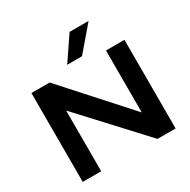

<svg xmlns="http://www.w3.org/2000/svg" viewBox="-201 -1125 1302 1315"><g transform="rotate(-30 450.0 -467.0)"><path d="M83 0V-703H227L671 -210V-700H817V1H674L229 -480V0ZM392 -748 519 -935H669L509 -748Z"/></g></svg>

Font: Georama Extended SemiBold
Style: Regular
Weight: 600
Width: 7
Designer: Jean-Baptiste Levee
Foundry: Production Type
Version: Version 1.000